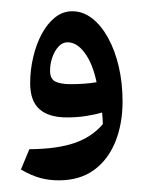

<svg xmlns="http://www.w3.org/2000/svg" viewBox="-20 -992 251 336"><path d="M82.6 -676.4Q66 -676.4 50.9 -680.4Q35.7 -684.4 16.6 -695.3L31.4 -730.9Q79.9 -731.2 110.5 -741.8Q141 -752.3 160 -774.8Q159.8 -784.8 158.6 -795.1Q145.5 -791.2 130 -788.9Q114.5 -786.5 97.3 -786.5Q65.4 -786.5 49.1 -800.9Q32.8 -815.2 32.8 -846.3Q32.8 -869.1 38 -891.5Q43.2 -913.9 52.8 -932.1Q62.5 -950.4 76.1 -961.3Q89.7 -972.3 106.5 -972.3Q125.2 -972.3 141.2 -959.9Q157.2 -947.5 169.2 -925.6Q181.3 -903.7 187.9 -875.2Q194.5 -846.7 194.5 -814.5Q194.5 -775.4 181.9 -744Q169.3 -712.7 144.5 -694.5Q119.7 -676.4 82.6 -676.4ZM149 -848.1Q142.4 -880.1 128.6 -899Q114.8 -918 98.1 -918Q89.5 -918 82.5 -910.6Q75.6 -903.1 71.6 -891.7Q67.6 -880.3 67.6 -868.2Q67.6 -854.1 76.7 -849.4Q85.7 -844.7 104.1 -844.7Q114.8 -844.7 126.8 -845.5Q138.7 -846.3 149 -848.1Z"/></svg>

Font: Pinar-FD Bold
Style: Regular
Weight: 700
Designer: Amin Abedi
Version: Version 3.000